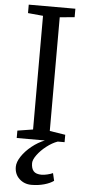

<svg xmlns="http://www.w3.org/2000/svg" viewBox="-65 -794 503 1087"><g transform="rotate(5 186.5 -250.5)"><path d="M323 -42V0H284Q253 11 221.5 35.5Q190 60 170 87.5Q150 115 150 134Q150 164 163.5 179.5Q177 195 210 195Q222 195 241.5 190.5Q261 186 273 180L283 223Q263 238 229 247.5Q195 257 157 257Q116 257 88 231Q60 205 60 163Q60 136 81.5 103.5Q103 71 138 43Q173 15 211 0H51V-42L139 -56V-702L53 -710V-758H318V-710L234 -702V-56Z"/></g></svg>

Font: Martel DemiBold
Style: Regular
Weight: 600
Designer: Dan Reynolds
Foundry: Dan Reynolds
Version: Version 1.001; ttfautohint (v1.1) -l 5 -r 5 -G 72 -x 0 -D la